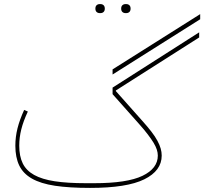

<svg xmlns="http://www.w3.org/2000/svg" viewBox="-20 -906 998 938"><path d="M420 12Q318 12 248.5 1.5Q179 -9 136 -33.5Q93 -58 74 -97.5Q55 -137 55 -194Q55 -237 65.5 -279Q76 -321 98 -369L116 -361Q94 -314 84 -274Q74 -234 74 -194Q74 -143 91 -108Q108 -73 146.5 -51.5Q185 -30 247 -20.5Q309 -11 400 -11H440Q601 -11 676 -47Q751 -83 751 -146Q751 -160 746 -175.5Q741 -191 730 -209Q719 -227 701.5 -250Q684 -273 658 -302L530 -446V-478L953 -748V-723L546 -464V-461L674 -317Q701 -287 719.5 -263Q738 -239 749 -218.5Q760 -198 765 -180.5Q770 -163 770 -146Q770 -72 685 -30Q600 12 420 12ZM593 -842Q584 -842 578 -847.5Q572 -853 572 -864Q572 -875 578 -880.5Q584 -886 593 -886H597Q606 -886 612 -880.5Q618 -875 618 -864Q618 -853 612 -847.5Q606 -842 597 -842ZM467 -842Q458 -842 452 -847.5Q446 -853 446 -864Q446 -875 452 -880.5Q458 -886 467 -886H471Q480 -886 486 -880.5Q492 -875 492 -864Q492 -853 486 -847.5Q480 -842 471 -842ZM530 -567 958 -837V-812L530 -542Z"/></svg>

Font: IBM Plex Sans Arabic Thin
Style: Regular
Weight: 100
Designer: Mike Abbink, Paul van der Laan, Pieter van Rosmalen, Wael Morcos, Khajak Apelian
Foundry: Bold Monday
Version: Version 1.101